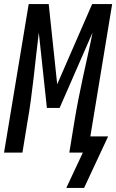

<svg xmlns="http://www.w3.org/2000/svg" viewBox="-33 -755 575 950"><path d="M383 175H295L377 0H310L334 -147Q343 -203 354 -259Q365 -315 377 -371Q389 -427 401.5 -482.5Q414 -538 425 -594L262 -221H199L159 -594Q152 -538 146 -482.5Q140 -427 133.5 -371Q127 -315 119.5 -259Q112 -203 102 -147L78 0H-13L109 -735H208L250 -338L423 -735H522L414 -80H502Z"/></svg>

Font: Iosevka SS04 Medium Oblique
Style: Regular
Weight: 500
Italic angle: -9°
Monospace: yes
Designer: Belleve Invis
Foundry: Belleve Invis
Version: Version 19.0.0; ttfautohint (v1.8.4)